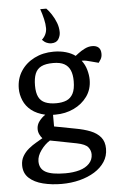

<svg xmlns="http://www.w3.org/2000/svg" viewBox="-60 -764 590 971"><g transform="rotate(-5 235.5 -279.0)"><path d="M213 166Q163 166 119 155Q75 144 48.5 119.5Q22 95 22 55Q22 29 34 8.5Q46 -12 65 -27.5Q84 -43 103.5 -54Q123 -65 136 -73Q129 -80 122.5 -93Q116 -106 116 -121Q116 -143 130 -161Q144 -179 161 -190Q118 -200 91 -221.5Q64 -243 51.5 -273Q39 -303 39 -333Q39 -383 64 -421.5Q89 -460 132.5 -482Q176 -504 230 -504Q265 -504 293.5 -495.5Q322 -487 340 -473Q343 -475 356.5 -485.5Q370 -496 389 -505.5Q408 -515 427 -515Q448 -515 459.5 -504.5Q471 -494 471 -472Q471 -456 464 -444.5Q457 -433 453 -428L415 -438Q400 -442 391 -444Q382 -446 368 -446Q385 -424 392.5 -397Q400 -370 400 -347Q400 -298 374 -262Q348 -226 305.5 -206Q263 -186 213 -186H200V-127L305 -107Q350 -99 382.5 -86Q415 -73 433.5 -50.5Q452 -28 452 8Q452 45 433 74Q414 103 381 123.5Q348 144 305 155Q262 166 213 166ZM237 114Q277 114 308.5 105Q340 96 358.5 76.5Q377 57 377 30Q377 10 364 -6.5Q351 -23 307 -32L173 -58Q147 -42 126.5 -13.5Q106 15 106 42Q106 80 137 97Q168 114 237 114ZM221 -243Q252 -243 273.5 -252Q295 -261 307 -283.5Q319 -306 319 -347Q319 -380 309.5 -402Q300 -424 279.5 -435.5Q259 -447 223 -447Q185 -447 163 -436Q141 -425 131.5 -401.5Q122 -378 122 -341Q122 -305 132.5 -283.5Q143 -262 165.5 -252.5Q188 -243 221 -243ZM222 -547Q212 -547 200 -552Q188 -557 177 -569Q190 -581 196.5 -595.5Q203 -610 203 -626Q203 -647 197 -672.5Q191 -698 182 -724H213Q225 -712 238.5 -691.5Q252 -671 261 -647.5Q270 -624 270 -599Q270 -581 259.5 -564Q249 -547 222 -547Z"/></g></svg>

Font: Faustina Light
Style: Regular
Weight: 400
Version: Version 1.200